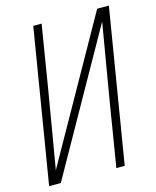

<svg xmlns="http://www.w3.org/2000/svg" viewBox="-111 -812 722 888"><g transform="rotate(-15 250.0 -367.5)"><path d="M13 0 134 -735H174L126 -441Q110 -346 94 -251.5Q78 -157 62 -63L440 -735H496L375 0H335L383 -294Q399 -389 415 -483.5Q431 -578 447 -672L69 0Z"/></g></svg>

Font: Iosevka Term Curly Extralight
Style: Italic
Weight: 200
Italic angle: -9°
Designer: Belleve Invis
Foundry: Belleve Invis
Version: Version 32.3.0